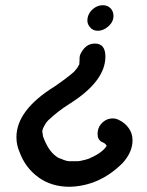

<svg xmlns="http://www.w3.org/2000/svg" viewBox="-20 -557 562 736"><path d="M355 -439Q335 -439 324 -454Q315 -465 315 -478Q315 -504 337 -523Q354 -537 374 -537Q394 -537 406 -523Q415 -511 415 -496Q415 -472 393 -454Q375 -439 355 -439ZM247 159Q177 159 127 122.5Q77 86 55 26Q43 -1 43 -31Q43 -135 190 -226Q238 -259 264 -282Q265 -284 266.5 -285Q268 -286 268 -287Q274 -293 278 -300H279Q279 -303 281 -305.5Q283 -308 284 -310Q285 -319 285 -329V-335Q285 -349 299 -367Q316 -390 344 -390Q384 -390 384 -340Q384 -245 245 -158Q202 -131 164 -95Q164 -94 163 -94Q156 -86 151 -77Q149 -73 146 -67Q143 -61 142 -54L145 -34Q165 21 195 42Q204 49 207 49.5Q210 50 212 51Q214 52 215 52Q229 59 244 61H281Q282 60 287 60Q312 55 324 50Q324 49 325 49Q372 29 389 2Q384 -8 370 -13Q354 -22 354 -43Q354 -65 366 -80Q385 -103 412 -103Q425 -103 436 -97Q458 -87 473 -66.5Q488 -46 488 -19Q488 26 450 68Q362 156 247 159Z"/></svg>

Font: Bad Comic
Style: Italic
Weight: 400
Italic angle: -11°
Designer: GGBotNet
Foundry: GGBotNet
Version: 0.95